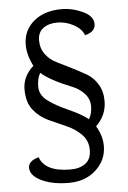

<svg xmlns="http://www.w3.org/2000/svg" viewBox="-54 -712 552 829"><g transform="rotate(-5 222.5 -297.0)"><path d="M129 -406Q115 -384 115 -347.5Q115 -311 148 -286Q181 -261 237.5 -236Q294 -211 321 -188Q335 -211 335 -243.5Q335 -276 312.5 -299.5Q290 -323 261 -334Q166 -372 129 -406ZM102 -439Q77 -488 77 -532Q77 -594 123 -633Q169 -672 244 -672Q291 -672 336 -651Q381 -630 381 -596Q381 -562 336 -551Q325 -580 291 -598Q257 -616 220.5 -616Q184 -616 160 -598.5Q136 -581 136 -546Q136 -511 155 -485.5Q174 -460 203 -446Q232 -432 265.5 -415Q299 -398 328 -381.5Q357 -365 376 -334Q395 -303 395 -261Q395 -199 349 -155Q375 -112 375 -68Q375 -7 329 35.5Q283 78 211.5 78Q140 78 92.5 55Q45 32 45 -2Q45 -31 90 -44Q113 21 223 21Q263 21 288 2.5Q313 -16 313 -56Q313 -96 286.5 -123Q260 -150 222 -166.5Q184 -183 146 -200.5Q108 -218 81.5 -251Q55 -284 55 -340.5Q55 -397 102 -439Z"/></g></svg>

Font: Overlock Mod
Style: Regular
Weight: 400
Designer: Dario Muhafara
Foundry: Dario Manuel Muhafara
Version: Version 1.001